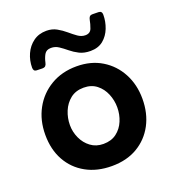

<svg xmlns="http://www.w3.org/2000/svg" viewBox="-123 -740 756 843"><g transform="rotate(-20 255.5 -318.5)"><path d="M28.3 -219.2Q28.3 -287.1 57.4 -340.3Q86.4 -393.6 138.7 -424.6Q190.9 -455.6 259.3 -455.6Q326.7 -455.6 377 -425Q427.2 -394.5 455.3 -341.8Q483.4 -289.1 483.4 -223.1Q483.4 -155.3 455.6 -102.8Q427.7 -50.3 377.2 -20.5Q326.7 9.3 257.3 9.3Q188.5 9.3 137 -19.3Q85.4 -47.9 56.9 -99.1Q28.3 -150.4 28.3 -219.2ZM256.8 -356.9Q219.7 -356.9 194.8 -337.2Q169.9 -317.4 157.2 -286.6Q144.5 -255.9 144.5 -222.2Q144.5 -190.4 158 -161.1Q171.4 -131.8 196.3 -113.3Q221.2 -94.7 255.4 -94.7Q292.5 -94.7 317.1 -113.5Q341.8 -132.3 354.2 -162.1Q366.7 -191.9 366.7 -225.6Q366.7 -258.3 354.2 -288.3Q341.8 -318.4 317.4 -337.6Q293 -356.9 256.8 -356.9ZM448.2 -628.4Q448.2 -596.2 436.5 -566.2Q424.8 -536.1 401.4 -516.8Q377.9 -497.6 341.8 -497.6Q312 -497.6 290.3 -508.5Q268.6 -519.5 251.5 -533.7Q234.4 -547.9 218 -558.8Q201.7 -569.8 182.1 -569.8Q159.7 -569.8 150.6 -553.5Q141.6 -537.1 137.7 -518.6Q135.7 -508.3 131.1 -503.2Q126.5 -498 115.2 -498Q103 -498 88.9 -498.8Q74.7 -499.5 74.7 -516.6Q74.7 -549.8 88.1 -579.8Q101.6 -609.9 127.2 -628.7Q152.8 -647.5 188.5 -647.5Q215.3 -647.5 236.3 -635.7Q257.3 -624 274.9 -608.9Q292.5 -593.8 309.1 -582Q325.7 -570.3 343.8 -570.3Q366.7 -570.3 374 -590.1Q381.3 -609.9 384.3 -627Q386.2 -636.7 390.4 -641.6Q394.5 -646.5 405.3 -646.5Q416.5 -646.5 432.4 -646Q448.2 -645.5 448.2 -628.4Z"/></g></svg>

Font: Belanosima
Style: Regular
Weight: 400
Designer: The DocRepair Project, Santiago Orozco
Foundry: Google
Version: Version 2.000